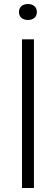

<svg xmlns="http://www.w3.org/2000/svg" viewBox="-20 -936 278 956"><path d="M89.5 0V-740H149V0ZM119 -836.5Q98.5 -836.5 86.5 -847.2Q74.5 -858 74.5 -876Q74.5 -894.5 86.5 -905.2Q98.5 -916 119 -916Q139.5 -916 151.5 -905.2Q163.5 -894.5 163.5 -876Q163.5 -858 151.5 -847.2Q139.5 -836.5 119 -836.5Z"/></svg>

Font: Encode Sans SC Condensed Thin Light
Style: Regular
Weight: 300
Version: Version 3.002